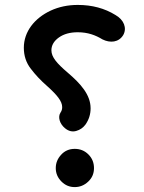

<svg xmlns="http://www.w3.org/2000/svg" viewBox="-20 -722 580 775"><path d="M445.8 -661.6C402.3 -688.5 351.6 -702.1 293.9 -702.1C253.9 -702.1 217.3 -694.3 184.6 -679.2C118.7 -648.4 76.2 -593.8 76.2 -529.3C76.2 -497.1 85.4 -468.8 104.5 -444.3C123 -419.9 145 -396.5 170.9 -374C210.4 -338.4 231 -313.5 231 -289.6C231 -281.2 229 -274.4 224.6 -268.1C212.4 -250.5 220.7 -222.2 242.2 -204.6C256.8 -192.4 272 -189 287.6 -193.4C303.2 -197.8 315.4 -206.5 324.7 -218.8C338.9 -238.8 345.7 -260.7 345.7 -284.7C345.7 -338.9 306.6 -383.3 253.4 -428.7C210 -465.8 187.5 -491.2 187.5 -519C187.5 -539.1 197.8 -556.6 217.8 -570.8C237.8 -585 263.2 -591.8 293.9 -591.8C334.5 -591.8 365.7 -580.1 393.6 -563C424.8 -547.4 459.5 -550.8 477.5 -580.6C493.2 -608.4 480.5 -642.1 445.8 -661.6ZM205.1 -43.5C205.1 -22.5 212.9 -4.4 228 10.7C243.2 25.9 260.7 33.2 281.7 33.2C302.2 33.2 320.3 25.9 335.9 11.2C351.6 -3.4 359.4 -21.5 359.4 -43.5C359.4 -64.9 352.1 -83.5 336.9 -98.6C321.8 -113.8 303.2 -121.1 281.7 -121.1C259.8 -121.1 241.2 -113.3 227.1 -97.7C212.4 -82 205.1 -64 205.1 -43.5Z"/></svg>

Font: Mikhak SemiBold
Style: Regular
Weight: 600
Designer: Amin Abedi
Version: Version 3.2